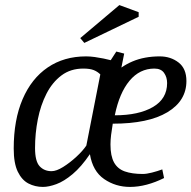

<svg xmlns="http://www.w3.org/2000/svg" viewBox="-20 -727 754 756"><path d="M149 9Q118 9 92 -4.5Q66 -18 50 -51Q34 -84 34 -142Q34 -255 69 -336.5Q104 -418 168 -461.5Q232 -505 319 -505Q335 -505 353 -502.5Q371 -500 388 -496.5Q405 -493 416 -490L438 -524L469 -516L458 -461Q478 -475 501.5 -485Q525 -495 552 -500Q579 -505 609 -505Q652 -505 683 -481Q714 -457 714 -408Q714 -330 639 -285Q564 -240 424 -240Q420 -216 417.5 -196Q415 -176 415 -158Q415 -113 429 -87.5Q443 -62 471.5 -52Q500 -42 542 -42Q557 -42 578.5 -47.5Q600 -53 619 -60L626 -26Q592 -9 558 0Q524 9 492 9Q435 9 390 -22Q345 -53 334 -120Q300 -70 266 -41.5Q232 -13 202 -2Q172 9 149 9ZM183 -53Q202 -53 228.5 -69.5Q255 -86 280.5 -109.5Q306 -133 320 -154L375 -434Q364 -445 349 -451Q334 -457 308 -457Q258 -457 222 -430Q186 -403 163 -358Q140 -313 129 -257.5Q118 -202 118 -144Q118 -92 136 -72.5Q154 -53 183 -53ZM432 -273Q526 -273 582 -305.5Q638 -338 638 -400Q638 -423 626 -440Q614 -457 588 -457Q530 -457 490 -409Q450 -361 432 -273ZM312 -558 296 -577 450 -707 526 -679V-661Z"/></svg>

Font: Manuale
Style: Italic
Weight: 400
Italic angle: -11°
Designer: Eduardo Tunni / Pablo Cosgaya
Foundry: Eduardo Tunni / Pablo Cosgaya
Version: Version 1.002